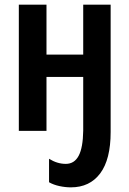

<svg xmlns="http://www.w3.org/2000/svg" viewBox="-20 -563 557 826"><path d="M456 -543V5Q456 123 411 183Q366 243 285 243Q261 243 235.5 237.5Q210 232 191 221V120Q226 142 263 142Q300 142 318.5 107Q337 72 338 -1V-232H180V0H61V-543H180V-328H338V-543Z"/></svg>

Font: Noto Sans Disp Cond SemBd
Style: Regular
Weight: 600
Width: 3
Designer: Monotype Design Team
Foundry: Monotype Imaging Inc.
Version: Version 2.000;GOOG;noto-source:20170915:90ef993387c0; ttfaut